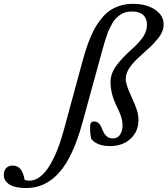

<svg xmlns="http://www.w3.org/2000/svg" viewBox="-294 -745 868 994"><path d="M-157.2 228.5Q-216.3 228.5 -245.4 210Q-274.4 191.4 -274.4 160.2Q-274.4 139.2 -262.5 125.7Q-250.5 112.3 -228 112.3Q-203.1 112.3 -188.2 130.1Q-173.3 147.9 -166.5 186Q-154.8 190.4 -142.1 190.4Q-113.3 190.4 -86.7 170.2Q-60.1 149.9 -37.8 113.5Q-15.6 77.1 2.7 31.2Q21 -14.6 36.1 -70.8L132.3 -424.8Q142.6 -462.9 152.6 -493.4Q162.6 -523.9 176.3 -556.2Q189.9 -588.4 204.8 -612.3Q219.7 -636.2 239.3 -658.4Q258.8 -680.7 281.2 -694.6Q303.7 -708.5 332.5 -716.8Q361.3 -725.1 394.5 -725.1Q463.4 -725.1 508.3 -695.3Q553.2 -665.5 553.2 -618.7Q553.2 -599.1 544.9 -579.6Q536.6 -560.1 518.1 -538.6Q499.5 -517.1 482.7 -501Q465.8 -484.9 436.5 -459Q397.9 -425.3 377.4 -395.5Q356.9 -365.7 356.9 -335.9Q356.9 -307.6 386.2 -245.1Q405.3 -203.1 414.1 -177Q422.9 -150.9 422.9 -123.5Q422.9 -64.9 382.1 -26.9Q341.3 11.2 275.4 11.2Q208 11.2 178.7 -25.9Q172.4 -46.4 172.4 -89.4Q172.4 -103.5 177.5 -109.9Q182.6 -116.2 194.3 -116.2Q220.2 -116.2 234.9 -76.7Q252.4 -28.3 289.6 -28.3Q315.4 -28.3 327.9 -48.1Q340.3 -67.9 340.3 -96.2Q340.3 -119.1 332.8 -141.8Q325.2 -164.6 308.6 -198.2Q278.3 -259.8 278.3 -320.3Q278.3 -362.8 306.6 -402.6Q335 -442.4 386.2 -488.3Q432.6 -529.8 449.7 -558.6Q466.8 -587.4 466.8 -616.7Q466.8 -649.9 447 -667.7Q427.2 -685.5 388.7 -685.5Q371.1 -685.5 355.7 -681.4Q340.3 -677.2 327.9 -668Q315.4 -658.7 305.7 -649.2Q295.9 -639.6 286.6 -622.6Q277.3 -605.5 271.2 -593Q265.1 -580.6 257.8 -558.1Q250.5 -535.6 246.3 -522.2Q242.2 -508.8 235.4 -483.9L133.3 -111.8Q85 65.9 13.4 147.2Q-58.1 228.5 -157.2 228.5Z"/></svg>

Font: Elstob 8pt Medium
Style: Italic
Weight: 500
Italic angle: -20°
Designer: Peter S. Baker
Version: Version 1.015